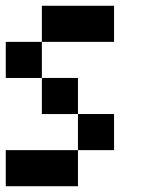

<svg xmlns="http://www.w3.org/2000/svg" viewBox="-20 -645 540 665"><path d="M0 0V-125H250V0ZM0 -375V-500H125V-375ZM125 -250V-375H250V-250ZM125 -500V-625H375V-500ZM250 -250H375V-125H250Z"/></svg>

Font: GalmuriMono7 Regular
Style: Regular
Weight: 400
Designer: Lee Minseo (quiple)
Version: Version 2.399;hotconv 1.1.1;makeotfexe 2.6.0 DEVELOPMENT